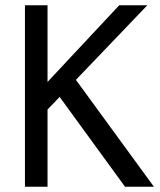

<svg xmlns="http://www.w3.org/2000/svg" viewBox="-20 -711 611 731"><path d="M161 0H75V-691H161V-399L434 -691H541L269 -407L566 0H456L207 -342L161 -294Z"/></svg>

Font: Average Sans
Style: Regular
Weight: 400
Designer: Eduardo Rodriguez Tunni
Foundry: Eduardo Rodriguez Tunni
Version: Version 1.002